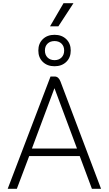

<svg xmlns="http://www.w3.org/2000/svg" viewBox="-20 -1177 678 1197"><path d="M477 -204H162L85 0H28L295 -700H321Q345 -700 357 -669L610 0H553ZM179 -251H460L320 -626H319ZM219 -862Q219 -906 247 -933Q275 -960 320 -960Q365 -960 393 -933Q421 -906 421 -862Q421 -818 393 -791Q365 -764 320 -764Q275 -764 247 -791Q219 -818 219 -862ZM380 -862Q380 -889 363.5 -905Q347 -921 320 -921Q293 -921 276.5 -905Q260 -889 260 -862Q260 -835 276.5 -818.5Q293 -802 320 -802Q347 -802 363.5 -818.5Q380 -835 380 -862ZM376 -1157H438L344 -1013H292Z"/></svg>

Font: Bai Jamjuree Light
Style: Regular
Weight: 300
Designer: Katatrad Aksorn Co.,Ltd.
Foundry: Cadson Demak Co.,Ltd.
Version: Version 1.000; ttfautohint (v1.6)